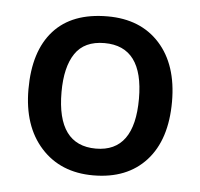

<svg xmlns="http://www.w3.org/2000/svg" viewBox="-37 -412 475 457"><g transform="rotate(5 200.0 -184.0)"><path d="M373 -185Q373 -94 327.5 -44Q282 6 201 6Q123 6 76.5 -45.5Q30 -97 30 -185Q30 -276 74 -325Q118 -374 203 -374Q282 -374 327.5 -323.5Q373 -273 373 -185ZM109 -185Q109 -58 202 -58Q294 -58 294 -185Q294 -310 201 -310Q153 -310 131 -277.5Q109 -245 109 -185Z"/></g></svg>

Font: Shorif Bongobondhu UNICODE
Style: Bold
Weight: 700
Designer: Shorif Uddin Shishir, Shorif art & Design, e-mail : shorifart@gmail.com, facebook : Shorif2001
Foundry: Lipighor Font Foundry
Version: Designed By Shorif Uddin Shishir | Build By Niladri